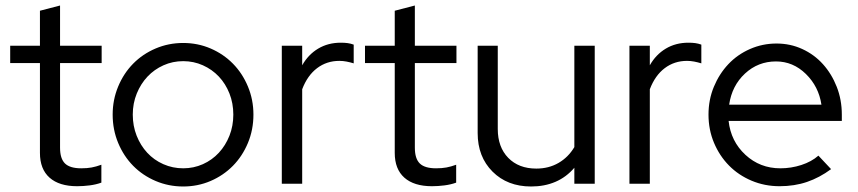

<svg xmlns="http://www.w3.org/2000/svg" viewBox="-20 -667 3116 697"><path d="M125 -112V-438H17V-501H125V-628L198 -647V-501H349V-438H198V-131Q198 -91 216 -73.5Q234 -56 275 -56Q296 -56 312.5 -59Q329 -62 348 -69V-4Q329 3 305.5 6Q282 9 260 9Q195 9 160 -22Q125 -53 125 -112Z M389 -251Q389 -305 409 -353Q429 -401 463.5 -436Q498 -471 545 -491Q592 -511 645 -511Q698 -511 744.5 -491Q791 -471 825.5 -436Q860 -401 880 -353Q900 -305 900 -251Q900 -196 880 -148Q860 -100 825.5 -65Q791 -30 744.5 -10Q698 10 645 10Q592 10 545 -10Q498 -30 463.5 -65Q429 -100 409 -148Q389 -196 389 -251ZM645 -56Q683 -56 716.5 -71Q750 -86 774.5 -112.5Q799 -139 813 -174.5Q827 -210 827 -251Q827 -292 813 -327.5Q799 -363 774.5 -389Q750 -415 716.5 -430Q683 -445 645 -445Q607 -445 573.5 -430Q540 -415 515.5 -389Q491 -363 476.5 -327.5Q462 -292 462 -251Q462 -210 476 -174.5Q490 -139 514.5 -112.5Q539 -86 573 -71Q607 -56 645 -56Z M1003 0V-501H1077V-430Q1099 -469 1135 -490.5Q1171 -512 1217 -512Q1231 -512 1242 -510.5Q1253 -509 1264 -505V-437Q1251 -441 1238 -443.5Q1225 -446 1212 -446Q1166 -446 1131 -419.5Q1096 -393 1077 -343V0Z M1413 -112V-438H1305V-501H1413V-628L1486 -647V-501H1637V-438H1486V-131Q1486 -91 1504 -73.5Q1522 -56 1563 -56Q1584 -56 1600.5 -59Q1617 -62 1636 -69V-4Q1617 3 1593.5 6Q1570 9 1548 9Q1483 9 1448 -22Q1413 -53 1413 -112Z M1787 -501V-199Q1787 -133 1825 -94Q1863 -55 1927 -55Q1972 -55 2007.5 -75.5Q2043 -96 2065 -133V-501H2139V0H2065V-58Q2036 -24 1996.5 -7Q1957 10 1908 10Q1822 10 1768 -44Q1714 -98 1714 -184V-501Z M2265 0V-501H2339V-430Q2361 -469 2397 -490.5Q2433 -512 2479 -512Q2493 -512 2504 -510.5Q2515 -509 2526 -505V-437Q2513 -441 2500 -443.5Q2487 -446 2474 -446Q2428 -446 2393 -419.5Q2358 -393 2339 -343V0Z M2997 -53Q2955 -22 2909.5 -6.5Q2864 9 2810 9Q2756 9 2708.5 -11Q2661 -31 2626.5 -66Q2592 -101 2572 -148.5Q2552 -196 2552 -251Q2552 -305 2571.5 -352Q2591 -399 2624 -434Q2657 -469 2702.5 -489Q2748 -509 2799 -509Q2849 -509 2892.5 -489Q2936 -469 2967.5 -434Q2999 -399 3017.5 -352Q3036 -305 3036 -251V-228H2625Q2633 -154 2686 -105Q2739 -56 2813 -56Q2852 -56 2889 -68Q2926 -80 2951 -102ZM2797 -444Q2732 -444 2684.5 -400Q2637 -356 2627 -287H2962Q2952 -353 2905.5 -398.5Q2859 -444 2797 -444Z"/></svg>

Font: Red Hat Display
Style: Regular
Weight: 400
Designer: Pentagram / MCKL
Foundry: Pentagram / MCKL
Version: Version 1.003; Red Hat Display